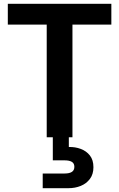

<svg xmlns="http://www.w3.org/2000/svg" viewBox="-20 -720 625 1007"><path d="M225 0V-591H21V-700H564V-591H360V0ZM204 267V190H319Q344 190 357 181.5Q370 173 370 155Q370 137 357 129Q344 121 319 121H257V-4H341V51Q374 50 403.5 61Q433 72 451.5 95.5Q470 119 470 157Q470 194 451.5 218.5Q433 243 403.5 255Q374 267 339 267Z"/></svg>

Font: DM Sans 28pt
Style: Bold
Weight: 700
Version: Version 4.004;gftools[0.9.30]